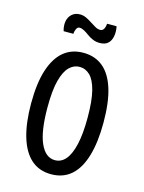

<svg xmlns="http://www.w3.org/2000/svg" viewBox="-109 -765 632 843"><g transform="rotate(15 206.5 -343.5)"><path d="M207 12Q152 12 115.5 -20.5Q79 -53 60.5 -115.5Q42 -178 42 -266Q42 -358 61.5 -418.5Q81 -479 117.5 -509.5Q154 -540 207 -540Q260 -540 296.5 -510Q333 -480 352 -419.5Q371 -359 371 -266Q371 -177 352.5 -114.5Q334 -52 297.5 -20Q261 12 207 12ZM207 -52Q236 -52 256 -76Q276 -100 287 -148Q298 -196 298 -269Q298 -346 286.5 -391Q275 -436 254.5 -456Q234 -476 207 -476Q181 -476 160.5 -456Q140 -436 128 -391Q116 -346 116 -268Q116 -160 140 -106Q164 -52 207 -52ZM263 -600Q247 -600 232.5 -606Q218 -612 206 -621Q194 -630 183 -636Q172 -642 162 -642Q153 -642 148 -632Q143 -622 142 -609H98Q91 -632 94.5 -652.5Q98 -673 112.5 -686Q127 -699 149 -699Q164 -699 177.5 -692.5Q191 -686 204 -677.5Q217 -669 228.5 -662.5Q240 -656 251 -656Q262 -656 267.5 -666Q273 -676 274 -690H317Q322 -666 318 -645Q314 -624 301 -612Q288 -600 263 -600Z"/></g></svg>

Font: Bricolage Grotesque 24pt Condensed Light
Style: Regular
Weight: 300
Width: 3
Designer: Mathieu Triay
Foundry: Atelier Triay
Version: Version 1.001;gftools[0.9.33.dev8+g029e19f]